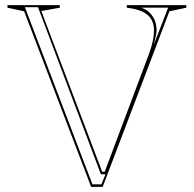

<svg xmlns="http://www.w3.org/2000/svg" viewBox="-20 -728 755 748"><path d="M335 0 74 -684 9 -698V-708H213V-698L141 -685L378 -59H388L560 -517Q570 -543 575 -567Q580 -591 580 -609Q580 -648 555.5 -669.5Q531 -691 474 -698V-708H706V-698L640 -684L380 0ZM391 -49H373L128 -700H77L340 -10H375ZM578 -551 635 -698H531Q552 -690 564.5 -677Q577 -664 583.5 -647Q590 -630 590 -610Q590 -602 587 -587Q584 -572 578 -551Z"/></svg>

Font: Kalnia Glaze Thin Light
Style: Regular
Weight: 300
Version: Version 1.110